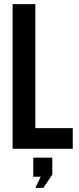

<svg xmlns="http://www.w3.org/2000/svg" viewBox="-20 -720 384 929"><path d="M41 -700H151V-100H332V0H41ZM177 135H141V43H233V125L190 189H151Z"/></svg>

Font: kids-team
Style: team
Weight: 400
Designer: Ryoichi Tsunekawa, Thomas Gollenia, Laura Emeder
Foundry: Ryoichi Tsunekawa, Thomas Gollenia, Laura Emeder
Version: Version 2.000